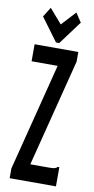

<svg xmlns="http://www.w3.org/2000/svg" viewBox="-91 -839 431 878"><g transform="rotate(10 125.0 -400.0)"><path d="M21 -45 148 -544H27V-623H230V-578L103 -79H192Q208 -79 215.5 -81Q223 -83 229 -89H236V0H21ZM190 -799 218 -757 137 -648H122L43 -755L71 -800L129 -733Z"/></g></svg>

Font: Inconsolata UltraCondensed Bold
Style: Regular
Weight: 700
Width: 1
Monospace: yes
Designer: Raph Levien, Cyreal, Brenton Simpson
Foundry: Raph Levien, Cyreal, Google
Version: Version 3.001; ttfautohint (v1.8.2.53-6de2)